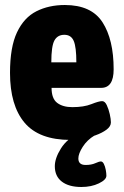

<svg xmlns="http://www.w3.org/2000/svg" viewBox="-20 -551 494 767"><path d="M262 8Q136 8 78 -61Q20 -130 20 -260Q20 -363 48 -422Q76 -481 125.5 -506Q175 -531 239 -531Q345 -531 389.5 -462Q434 -393 434 -274Q434 -200 384 -200H186Q186 -157 208.5 -140Q231 -123 269 -123Q315 -123 345 -135Q375 -147 388 -147Q399 -147 406.5 -131Q414 -115 418.5 -95Q423 -75 423 -62Q423 -46 405.5 -33Q388 -20 361.5 -10.5Q335 -1 308 3.5Q281 8 262 8ZM185 -302H285Q285 -363 274.5 -387.5Q264 -412 237 -412Q210 -412 197.5 -389.5Q185 -367 185 -302ZM305 196Q255 196 227 174.5Q199 153 199 113Q199 81 223.5 42Q248 3 293 -17L358 -10Q328 8 310.5 35.5Q293 63 293 82Q293 108 322 108Q345 108 360.5 101Q376 94 383 94Q390 94 395 104Q400 114 402.5 127.5Q405 141 405 151Q405 167 375 181.5Q345 196 305 196Z"/></svg>

Font: Asap Condensed ExtraBold
Style: Regular
Weight: 800
Width: 3
Designer: Pablo Cosgaya
Foundry: Omnibus-Type
Version: Version 3.001; ttfautohint (v1.8.4.7-5d5b)